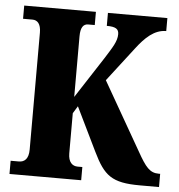

<svg xmlns="http://www.w3.org/2000/svg" viewBox="-52 -763 755 811"><g transform="rotate(5 326.0 -357.0)"><path d="M18 0H322V-56H302C280 -56 262 -71 262 -109V-279L281 -310L371 -125C418 -28 451 0 571 0H652V-56H646C608 -56 590 -78 554 -142L389 -430L499 -573C537 -623 575 -659 625 -659V-714H373V-659C411 -659 424 -650 424 -628C424 -597 405 -570 375 -522L262 -348V-605C262 -643 274 -658 294 -658H322V-714H18V-658H58C79 -658 94 -643 94 -606V-110C94 -70 76 -56 53 -56H18Z"/></g></svg>

Font: Noto Serif Ethiopic ExtraCondensed Black
Style: Regular
Weight: 900
Width: 2
Designer: Monotype Design Team
Foundry: Monotype Imaging Inc.
Version: Version 2.102